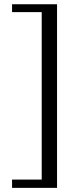

<svg xmlns="http://www.w3.org/2000/svg" viewBox="-20 -698 373 917"><path d="M37.6 199.2V159.7H179.2V-640.1H37.6V-677.7H252.4V199.2Z"/></svg>

Font: Doulos SIL Compact
Style: Regular
Weight: 400
Designer: Walt Agee, Victor Gaultney, Peter Martin, Debbi Hosken
Foundry: SIL International
Version: Version 4.110; 2011; Maintenance release ; LnSpcTght